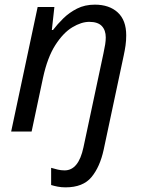

<svg xmlns="http://www.w3.org/2000/svg" viewBox="-20 -566 619 826"><path d="M262 240Q244 240 228.5 237Q213 234 200 230V156Q214 160 228 163.5Q242 167 258 167Q318 167 339 68L425 -336Q430 -359 432.5 -375Q435 -391 435 -405Q435 -436 418 -454Q401 -472 364 -472Q330 -472 291 -448.5Q252 -425 218 -372Q184 -319 165 -231L116 0H28L142 -536H214L203 -437H208Q227 -462 252.5 -487Q278 -512 311.5 -529Q345 -546 388 -546Q450 -546 486.5 -512.5Q523 -479 523 -414Q523 -391 520 -370Q517 -349 512 -326L426 78Q410 152 373.5 196Q337 240 262 240Z"/></svg>

Font: Noto IKEA Latin
Style: Italic
Weight: 400
Italic angle: -12°
Designer: Monotype Design Team
Foundry: Monotype Imaging Inc.
Version: Version 1.0